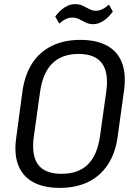

<svg xmlns="http://www.w3.org/2000/svg" viewBox="-20 -901 656 929"><path d="M269 8Q190 8 139 -20.5Q88 -49 67.5 -104Q47 -159 59 -238L89 -462Q101 -542 137 -596.5Q173 -651 232 -679.5Q291 -708 369 -708Q448 -708 499 -679.5Q550 -651 570.5 -596.5Q591 -542 580 -462L549 -238Q538 -159 501.5 -104Q465 -49 406.5 -20.5Q348 8 269 8ZM278 -60Q359 -60 405 -105Q451 -150 464 -243L494 -457Q507 -549 473.5 -594.5Q440 -640 360 -640Q280 -640 233.5 -594.5Q187 -549 174 -457L144 -243Q131 -150 164 -105Q197 -60 278 -60ZM247 -821Q270 -851 294 -866Q318 -881 342 -881Q364 -881 380 -873.5Q396 -866 411.5 -857.5Q427 -849 444 -849Q460 -849 475.5 -856.5Q491 -864 507 -879L526 -845Q504 -815 479.5 -799.5Q455 -784 431 -784Q410 -784 393.5 -792.5Q377 -801 362.5 -808.5Q348 -816 330 -816Q314 -816 299 -809Q284 -802 267 -787Z"/></svg>

Font: Pathway Extreme SemiCondensed
Style: Italic
Weight: 400
Width: 4
Italic angle: -8°
Version: Version 1.001;gftools[0.9.26]